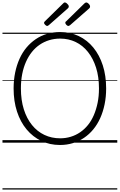

<svg xmlns="http://www.w3.org/2000/svg" viewBox="-20 -1153 968 1552"><path d="M465 19Q382 19 313.5 -14Q245 -47 195 -107Q145 -167 117.5 -251Q90 -335 90 -438Q90 -506 102.5 -566.5Q115 -627 138 -678Q161 -729 194 -768.5Q227 -808 269 -836.5Q311 -865 360.5 -879.5Q410 -894 466 -894Q548 -894 616.5 -861.5Q685 -829 734.5 -768.5Q784 -708 811 -624.5Q838 -541 838 -438Q838 -370 825.5 -309.5Q813 -249 790 -198Q767 -147 734 -107Q701 -67 659.5 -39Q618 -11 569 4Q520 19 465 19ZM466 -35Q511 -35 552 -47.5Q593 -60 628 -84Q663 -108 691 -142.5Q719 -177 738.5 -222.5Q758 -268 769 -321.5Q780 -375 780 -438Q780 -532 756.5 -606Q733 -680 691 -733Q649 -786 591.5 -813.5Q534 -841 466 -841Q420 -841 378.5 -828.5Q337 -816 301.5 -792Q266 -768 238 -733Q210 -698 190 -653Q170 -608 159.5 -554.5Q149 -501 149 -438Q149 -344 172.5 -269.5Q196 -195 238.5 -142.5Q281 -90 339 -62.5Q397 -35 466 -35ZM361 -943Q355 -943 345.5 -952Q336 -961 336 -968Q336 -970 337 -973Q338 -976 342 -980L489 -1124Q493 -1128 496 -1130.5Q499 -1133 504 -1133Q511 -1133 518 -1127.5Q525 -1122 530.5 -1115Q536 -1108 536 -1101Q536 -1096 534.5 -1093Q533 -1090 528 -1085L375 -950Q370 -947 367.5 -945Q365 -943 361 -943ZM533 -943Q525 -943 516.5 -952Q508 -961 508 -968Q508 -970 508.5 -973.5Q509 -977 514 -980L661 -1124Q665 -1128 669 -1130.5Q673 -1133 677 -1133Q684 -1133 691 -1127.5Q698 -1122 703 -1115Q708 -1108 708 -1101Q708 -1096 707 -1093Q706 -1090 701 -1085L547 -950Q542 -947 539 -945Q536 -943 533 -943ZM0 369H928V379H0ZM0 -20H928V0H0ZM0 -505H928V-500H0ZM0 -889H928V-879H0Z"/></svg>

Font: Playwrite HR Lijeva Guides
Style: Regular
Weight: 400
Designer: Veronika Burian, José Scaglione
Foundry: TypeTogether
Version: Version 1.003